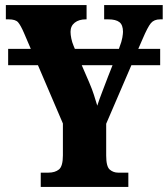

<svg xmlns="http://www.w3.org/2000/svg" viewBox="-20 -734 660 754"><path d="M140 0V-56H170Q196 -56 211.5 -68.5Q227 -81 227 -124V-249L129 -478H12V-542H101L74 -605Q61 -635 51 -646.5Q41 -658 14 -658H3V-714H320V-658H317Q290 -658 273.5 -645Q257 -632 257 -609Q257 -598 260 -583Q263 -568 269 -554L274 -542H447L449 -548Q458 -571 460.5 -586.5Q463 -602 463 -609Q463 -636 449 -647Q435 -658 405 -658H389V-714H619V-658H609Q585 -658 572.5 -643Q560 -628 540 -581L523 -542H609V-478H496L397 -248V-123Q397 -80 411 -68Q425 -56 444 -56H484V0ZM330 -411Q342 -383 348.5 -362.5Q355 -342 362 -319Q370 -344 381.5 -373.5Q393 -403 405 -435L422 -478H301Z"/></svg>

Font: Noto Serif ExtraCondensed Black
Style: Regular
Weight: 900
Width: 2
Designer: Monotype Design Team
Foundry: Monotype Imaging Inc.
Version: Version 2.015; ttfautohint (v1.8.4.7-5d5b)